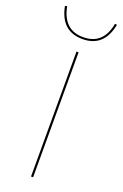

<svg xmlns="http://www.w3.org/2000/svg" viewBox="-163 -901 609 950"><g transform="rotate(20 141.5 -426.5)"><path d="M279 -851 268 -852Q247 -736 142 -736Q38 -736 16 -853L5 -851Q29 -726 142 -726Q255 -726 279 -851ZM136 0V-658H147V0Z"/></g></svg>

Font: EauTest Hairline
Style: Regular
Weight: 250
Designer: Christian Thalmann (Catharsis Fonts)
Version: Version 0.001;PS 000.001;hotconv 1.0.88;makeotf.lib2.5.64775